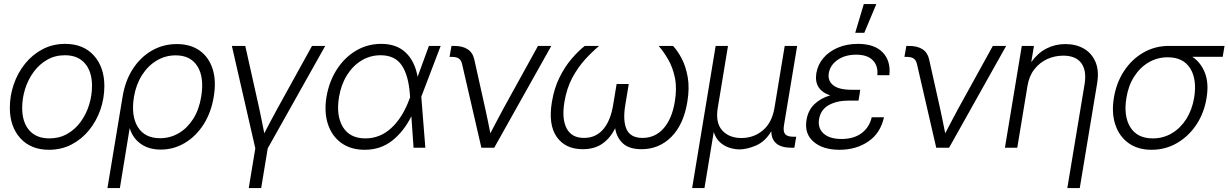

<svg xmlns="http://www.w3.org/2000/svg" viewBox="-20 -748 6219 972"><path d="M228 10.3Q135.7 10.3 82.8 -48.6Q29.8 -107.4 29.8 -202.1Q29.8 -263.7 49.8 -321.5Q69.8 -379.4 106.9 -425.5Q144 -471.7 195.6 -498.8Q247.1 -525.9 310.1 -525.9Q402.3 -525.9 455.3 -466.8Q508.3 -407.7 508.3 -312.5Q508.3 -250.5 488.3 -192.9Q468.3 -135.3 431.2 -89.4Q394 -43.5 342.5 -16.6Q291 10.3 228 10.3ZM230 -47.4Q280.3 -47.4 320.3 -70.1Q360.4 -92.8 388.4 -131.3Q416.5 -169.9 431.2 -217.3Q445.8 -264.6 445.8 -313.5Q445.8 -385.3 410.2 -426.8Q374.5 -468.3 308.6 -468.3Q258.8 -468.3 219 -445.6Q179.2 -422.9 150.9 -384.5Q122.6 -346.2 107.4 -298.6Q92.3 -251 92.3 -200.7Q92.3 -129.9 127.9 -88.6Q163.6 -47.4 230 -47.4Z M523.9 204.1 600.6 -258.3Q613.8 -339.4 652.6 -399.2Q691.4 -459 748.8 -491.9Q806.2 -524.9 875 -524.9Q944.3 -524.9 990.7 -491.9Q1037.1 -459 1056.4 -398.9Q1075.7 -338.9 1062 -257.8Q1048.8 -177.7 1010.3 -117.7Q971.7 -57.6 915.5 -24.2Q859.4 9.3 793.5 9.3Q733.9 9.3 693.1 -19.5Q652.3 -48.3 637.2 -97.7H636.2L586.9 204.1ZM790.5 -48.3Q841.3 -48.3 884.8 -73.7Q928.2 -99.1 958 -146Q987.8 -192.9 998.5 -257.8Q1014.6 -355.5 980 -411.6Q945.3 -467.8 869.6 -467.8Q817.9 -467.8 773.7 -441.7Q729.5 -415.5 699.2 -368.2Q668.9 -320.8 658.2 -257.8Q642.6 -161.6 677.7 -105Q712.9 -48.3 790.5 -48.3Z M1239.3 204.1 1272.5 2.9 1153.8 -515.6H1221.7L1292 -200.7Q1298.8 -168.9 1305.2 -137Q1311.5 -105 1317.9 -73.2Q1334.5 -105 1351.3 -137Q1368.2 -168.9 1385.7 -200.7L1559.6 -515.6H1626.5L1335.4 2.9L1302.2 204.1Z M1826.2 10.3Q1756.3 10.3 1708.5 -23.9Q1660.6 -58.1 1640.4 -118.7Q1620.1 -179.2 1632.8 -257.3Q1646 -335.4 1685.1 -396.2Q1724.1 -457 1782.2 -491.5Q1840.3 -525.9 1910.2 -525.9Q1987.8 -525.9 2033.9 -481.9Q2080.1 -438 2094.2 -359.4L2151.4 -515.6H2210.9L2112.8 -258.3L2133.3 0H2073.7L2062.5 -159.2Q2023.9 -82 1965.3 -35.9Q1906.7 10.3 1826.2 10.3ZM2056.2 -255.9 2055.2 -268.6Q2048.3 -366.2 2013.9 -417.2Q1979.5 -468.3 1906.7 -468.3Q1854.5 -468.3 1810.5 -441.9Q1766.6 -415.5 1736.8 -367.9Q1707 -320.3 1696.3 -257.3Q1680.7 -163.1 1715.8 -105.2Q1751 -47.4 1829.6 -47.4Q1903.8 -47.4 1960.7 -99.6Q2017.6 -151.9 2052.2 -245.1Z M2417 0 2319.3 -423.8Q2314.5 -443.8 2302.5 -451.9Q2290.5 -460 2267.6 -460H2255.9L2265.6 -515.6H2277.8Q2365.7 -515.6 2380.9 -447.8L2436 -200.7Q2443.4 -168.5 2449.7 -136.7Q2456.1 -105 2462.4 -73.2Q2479 -105 2495.8 -137Q2512.7 -168.9 2529.8 -200.7L2703.6 -515.6H2771L2481.9 0Z M2929.7 7.3Q2842.3 7.3 2798.6 -54.7Q2754.9 -116.7 2773.9 -231.4Q2785.6 -302.2 2813 -356.9Q2840.3 -411.6 2874.5 -451.2Q2908.7 -490.7 2940.4 -515.6H3013.2Q2978 -486.3 2941.9 -446.8Q2905.8 -407.2 2877.4 -354.5Q2849.1 -301.8 2837.4 -231.9Q2823.2 -147 2848.4 -98.4Q2873.5 -49.8 2936.5 -49.8Q2996.1 -49.8 3033.4 -93Q3070.8 -136.2 3084 -216.3L3101.6 -322.8H3163.1L3145.5 -216.3Q3132.3 -136.2 3152.3 -93Q3172.4 -49.8 3232.9 -49.8Q3296.9 -49.8 3339.4 -98.1Q3381.8 -146.5 3396 -231.9Q3407.7 -301.8 3396.7 -354.5Q3385.7 -407.2 3362.8 -446.8Q3339.8 -486.3 3314.5 -515.6H3387.2Q3410.6 -490.7 3431.4 -451.2Q3452.1 -411.6 3461.7 -356.9Q3471.2 -302.2 3459.5 -231.4Q3440.4 -116.7 3378.4 -54.7Q3316.4 7.3 3228 7.3Q3165 7.3 3133.3 -22.2Q3101.6 -51.8 3094.2 -99.1Q3071.3 -50.8 3031 -21.7Q2990.7 7.3 2929.7 7.3Z M3483.9 204.1 3603 -515.6H3665.5L3613.8 -202.6Q3601.1 -127 3636 -88.1Q3670.9 -49.3 3733.4 -49.3Q3795.9 -49.3 3842 -88.1Q3888.2 -127 3900.9 -202.6L3952.6 -515.6H4015.6L3948.7 -112.8Q3943.8 -81.5 3955.1 -68.6Q3966.3 -55.7 3998 -55.7H4010.7L4001.5 0H3988.3Q3885.7 0 3884.8 -83.5Q3853.5 -31.2 3807.4 -11.5Q3761.2 8.3 3724.1 8.3Q3700.2 8.3 3673.8 0.2Q3647.5 -7.8 3625.7 -27.1Q3604 -46.4 3593.3 -79.6L3546.4 204.1Z M4230 10.3Q4146 10.3 4098.6 -30.5Q4051.3 -71.3 4063 -141.1Q4070.8 -189 4102.1 -219.7Q4133.3 -250.5 4182.6 -265.1Q4099.1 -293.9 4112.8 -377.9Q4120.1 -421.4 4148.9 -454.8Q4177.7 -488.3 4222.7 -507.1Q4267.6 -525.9 4323.2 -525.9Q4407.2 -525.9 4448.7 -482.7Q4490.2 -439.5 4482.4 -367.2H4421.4Q4426.3 -415 4398.4 -443.1Q4370.6 -471.2 4314.5 -471.2Q4258.3 -471.2 4220.5 -444.8Q4182.6 -418.5 4175.8 -377.9Q4169.4 -339.8 4197.8 -316.7Q4226.1 -293.5 4292 -293.5H4335L4332.5 -278.8H4333L4326.2 -238.8H4277.8Q4217.3 -238.8 4176 -216.1Q4134.8 -193.4 4126.5 -145Q4119.1 -99.1 4149.7 -71.8Q4180.2 -44.4 4240.7 -44.4Q4301.8 -44.4 4341.3 -73.5Q4380.9 -102.5 4393.1 -154.3H4455.1Q4437.5 -73.7 4375.7 -31.7Q4314 10.3 4230 10.3ZM4309.6 -582 4353 -727.5H4416.5L4355.5 -582Z M4719.7 0 4622.1 -423.8Q4617.2 -443.8 4605.2 -451.9Q4593.3 -460 4570.3 -460H4558.6L4568.4 -515.6H4580.6Q4668.5 -515.6 4683.6 -447.8L4738.8 -200.7Q4746.1 -168.5 4752.4 -136.7Q4758.8 -105 4765.1 -73.2Q4781.7 -105 4798.6 -137Q4815.4 -168.9 4832.5 -200.7L5006.3 -515.6H5073.7L4784.7 0Z M5181.6 -313 5129.9 0H5067.4L5152.8 -515.6H5214.4L5200.7 -433.6Q5233.9 -480 5277.8 -502.4Q5321.8 -524.9 5373.5 -524.9Q5426.8 -524.9 5466.8 -502Q5506.8 -479 5525.9 -434.6Q5544.9 -390.1 5534.2 -325.7L5446.3 204.1H5383.3L5470.7 -321.8Q5481.9 -391.1 5453.9 -428.7Q5425.8 -466.3 5362.3 -466.3Q5320.3 -466.3 5282.2 -449.2Q5244.1 -432.1 5217 -397.9Q5189.9 -363.8 5181.6 -313Z M5810.1 10.3Q5740.2 10.3 5693.1 -23.7Q5646 -57.6 5626.2 -117.2Q5606.4 -176.8 5619.1 -253.4Q5631.8 -330.1 5671.1 -389.4Q5710.4 -448.7 5769 -482.2Q5827.6 -515.6 5897.5 -515.6H6179.2L6169.9 -460.4H6016.1Q6059.6 -431.6 6080.1 -378.7Q6100.6 -325.7 6087.9 -250.5Q6075.7 -175.3 6036.4 -116.5Q5997.1 -57.6 5938.5 -23.7Q5879.9 10.3 5810.1 10.3ZM5891.6 -458Q5839.4 -458 5795.7 -432.6Q5752 -407.2 5722.2 -361.1Q5692.4 -314.9 5682.6 -253.4Q5667 -161.1 5702.1 -104.2Q5737.3 -47.4 5815.9 -47.4Q5868.7 -47.4 5912.4 -73.2Q5956.1 -99.1 5985.6 -145.5Q6015.1 -191.9 6025.4 -253.4Q6040.5 -345.7 6005.4 -401.9Q5970.2 -458 5891.6 -458Z"/></svg>

Font: Inter Display Light
Style: Italic
Weight: 300
Italic angle: -9.39999°
Designer: Rasmus Andersson
Foundry: rsms
Version: Version 4.000;git-a52131595